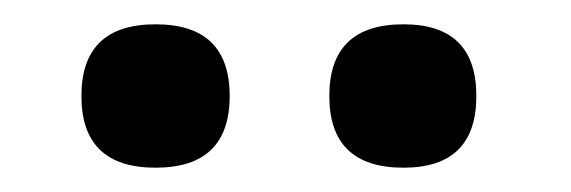

<svg xmlns="http://www.w3.org/2000/svg" viewBox="-20 -760 470 158"><path d="M108 -622Q47 -622 47 -681Q47 -740 108 -740Q169 -740 169 -681Q169 -622 108 -622ZM312 -622Q251 -622 251 -681Q251 -740 312 -740Q372 -740 372 -681Q372 -622 312 -622Z"/></svg>

Font: Encode Sans Compressed
Style: SemiBold
Weight: 600
Designer: Pablo Impallari, Andres Torresi
Foundry: Pablo Impallari, Andres Torresi
Version: Version 1.000; ttfautohint (v1.00) -l 8 -r 50 -G 200 -x 14 -